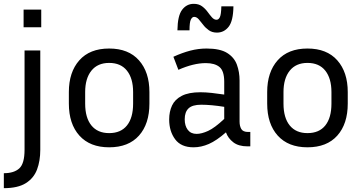

<svg xmlns="http://www.w3.org/2000/svg" viewBox="-40 -758 1894 1001"><path d="M175 -616H83V-708H175ZM-20 223V145Q33 145 60.5 120Q88 95 88 23V-495H170V23Q170 81 153 126Q136 171 94.5 197Q53 223 -20 223Z M739 -278V-218Q739 -112 684.5 -51Q630 10 529 10Q429 10 374 -51Q319 -112 319 -218V-278Q319 -382 373.5 -443.5Q428 -505 529 -505Q630 -505 684.5 -443.5Q739 -382 739 -278ZM654 -278Q654 -349 622 -389.5Q590 -430 529 -430Q469 -430 436.5 -389.5Q404 -349 404 -278V-218Q404 -144 436.5 -104Q469 -64 529 -64Q590 -64 622 -104Q654 -144 654 -218Z M1250 5Q1204 5 1176.5 -16Q1149 -37 1138 -68Q1089 -25 1049 -7.5Q1009 10 969 10Q904 10 873 -32Q842 -74 842 -135Q842 -176 857 -208Q872 -240 908 -258.5Q944 -277 1005 -277Q1032 -277 1064 -273.5Q1096 -270 1129 -265V-332Q1129 -388 1104.5 -408.5Q1080 -429 1033 -429Q969 -429 890 -394L864 -462Q910 -483 952 -494Q994 -505 1037 -505Q1107 -505 1144 -482Q1181 -459 1195 -421Q1209 -383 1209 -338V-124Q1209 -101 1218 -85.5Q1227 -70 1254 -70H1265V5ZM923 -136Q923 -102 939 -81Q955 -60 985 -60Q1011 -60 1045 -75.5Q1079 -91 1129 -138V-201Q1061 -212 1009 -212Q963 -212 943 -193Q923 -174 923 -136ZM1091 -588Q1066 -588 1048.5 -600.5Q1031 -613 1019 -629Q1007 -645 996 -657.5Q985 -670 972 -670Q962 -670 955 -656Q948 -642 948 -600H885Q886 -676 909.5 -707Q933 -738 970 -738Q996 -738 1013 -725.5Q1030 -713 1042 -696.5Q1054 -680 1065 -667.5Q1076 -655 1089 -655Q1100 -655 1106.5 -669Q1113 -683 1114 -725H1177Q1176 -649 1152 -618.5Q1128 -588 1091 -588Z M1773 -278V-218Q1773 -112 1718.5 -51Q1664 10 1563 10Q1463 10 1408 -51Q1353 -112 1353 -218V-278Q1353 -382 1407.5 -443.5Q1462 -505 1563 -505Q1664 -505 1718.5 -443.5Q1773 -382 1773 -278ZM1688 -278Q1688 -349 1656 -389.5Q1624 -430 1563 -430Q1503 -430 1470.5 -389.5Q1438 -349 1438 -278V-218Q1438 -144 1470.5 -104Q1503 -64 1563 -64Q1624 -64 1656 -104Q1688 -144 1688 -218Z"/></svg>

Font: Inria Sans
Style: Regular
Weight: 400
Designer: Black Foundry Team
Foundry: Black Foundry
Version: Version 1.2; ttfautohint (v1.8.3)